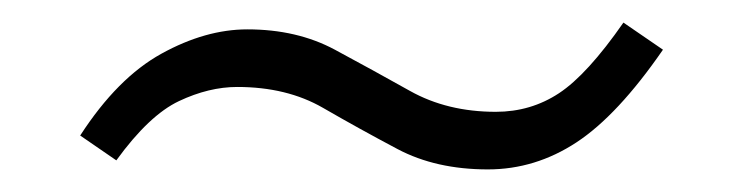

<svg xmlns="http://www.w3.org/2000/svg" viewBox="-20 -356 654 170"><path d="M412 -206Q366 -206 332 -224Q298 -242 266 -260.5Q234 -279 190 -279Q165 -279 138.5 -266.5Q112 -254 83 -214L51 -236Q84 -287 123 -308.5Q162 -330 199 -330Q243 -330 276.5 -312Q310 -294 343 -275.5Q376 -257 419 -257Q450 -257 475 -273.5Q500 -290 532 -336L567 -312Q527 -254 490.5 -230Q454 -206 412 -206Z"/></svg>

Font: Zilla Slab Light
Style: Italic
Weight: 300
Italic angle: -6°
Designer: Typotheque.com
Foundry: Typotheque type foundry
Version: Version 1.1; 2017; ttfautohint (v1.6)